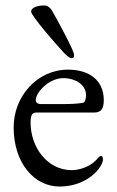

<svg xmlns="http://www.w3.org/2000/svg" viewBox="-20 -669 430 703"><path d="M212 -478C220 -469 234 -456 242 -456C251 -456 251 -460 251 -469C251 -484 189 -598 170 -631C164 -641 153 -649 143 -649C118 -649 94 -642 94 -626C94 -612 181 -511 212 -478ZM213 -383C252 -383 295 -361 295 -321C295 -310 292 -294 285 -293C264 -289 241 -288 212 -288H130C116 -288 111 -295 111 -303C111 -329 157 -383 213 -383ZM229 -414C116 -414 30 -316 30 -203C30 -70 107 14 198 14C290 14 346 -43 356 -78C358 -86 357 -98 350 -98C347 -98 342 -94 339 -91C313 -57 268 -46 243 -46C153 -46 92 -130 92 -220C92 -254 101 -257 117 -257H325C351 -257 360 -272 360 -302C360 -376 306 -414 229 -414Z"/></svg>

Font: EB Garamond 12
Style: Regular
Weight: 400
Version: Version 0.016+